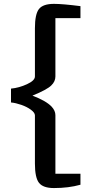

<svg xmlns="http://www.w3.org/2000/svg" viewBox="-20 -871 517 988"><path d="M159.7 -29.3V-277.3Q159.7 -291 139.2 -306.2Q118.7 -321.3 90.1 -331.3Q61.5 -341.3 36.6 -343.8V-415Q78.1 -418.9 118.9 -437.7Q159.7 -456.5 159.7 -477.5V-725.6Q159.7 -797.9 180.4 -824.5Q201.2 -851.1 257.8 -851.1Q302.2 -851.1 394 -839.4V-777.8H265.1V-477.5Q265.1 -451.7 243.7 -431.2Q222.2 -409.7 147 -378.9Q217.3 -352.1 245.6 -322.3Q265.1 -301.3 265.1 -278.3V22.9H394V79.6Q333 96.7 257.8 96.7Q201.7 96.7 180.7 69.8Q159.7 43 159.7 -29.3Z"/></svg>

Font: HaufeMerriweatherSans
Style: Regular
Weight: 400
Designer: Eben Sorkin ( eben@eyebytes.com )
Foundry: Eben Sorkin
Version: Version 1.56